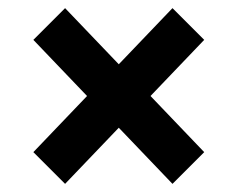

<svg xmlns="http://www.w3.org/2000/svg" viewBox="-20 -566 560 472"><path d="M140 -114 62 -192 194 -330 62 -468 140 -546 272 -408 404 -546 482 -468 350 -330 482 -192 404 -114 272 -252Z"/></svg>

Font: Source Sans 3 ExtraLight Black
Style: Italic
Weight: 900
Italic angle: -11°
Version: Version 3.052;hotconv 1.1.0;makeotfexe 2.6.0